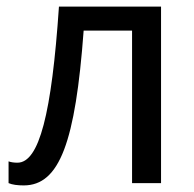

<svg xmlns="http://www.w3.org/2000/svg" viewBox="-20 -556 588 583"><path d="M469 0V-536H159C137 -211 99 -62 33 -62C24 -62 14 -63 6 -66V0C17 5 34 7 52 7C161 7 209 -125 234 -463H381V0Z"/></svg>

Font: Noto Sans Thai
Style: Regular
Weight: 400
Designer: Monotype Design Team
Foundry: Monotype Imaging Inc.
Version: Version 1.901